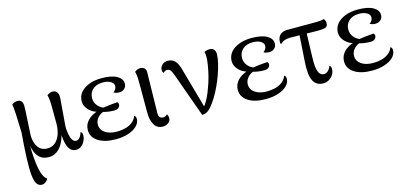

<svg xmlns="http://www.w3.org/2000/svg" viewBox="-64 -971 3498 1646"><g transform="rotate(-15 1685.0 -148.0)"><path d="M147 227Q118 227 102 202Q86 177 80.5 121.5Q75 66 78.5 -25.5Q82 -117 93 -250L87 -416Q85 -452 83 -471.5Q81 -491 78 -502Q85 -509 98.5 -515Q112 -521 130 -521Q153 -521 164 -505.5Q175 -490 175 -462Q175 -437 173 -404.5Q171 -372 169 -337Q167 -302 165.5 -268.5Q164 -235 162 -208Q162 -172 172.5 -138.5Q183 -105 207.5 -83Q232 -61 274 -61Q315 -61 344 -86.5Q373 -112 387.5 -155Q402 -198 402 -247Q402 -347 401 -409.5Q400 -472 390 -502Q405 -512 416.5 -516.5Q428 -521 442 -521Q466 -521 480 -500Q494 -479 489 -440L470 -202Q470 -176 473.5 -151.5Q477 -127 483.5 -106Q490 -85 501 -73Q512 -61 527 -61Q544 -61 555 -72Q566 -83 573 -98Q580 -113 583 -124Q588 -121 593 -114Q598 -107 598 -91Q598 -67 586.5 -42.5Q575 -18 555 -2Q535 14 508 14Q478 14 458.5 -6Q439 -26 429.5 -61.5Q420 -97 418 -143H419Q408 -100 387.5 -64Q367 -28 336.5 -7Q306 14 267 14Q219 14 191 -8.5Q163 -31 150 -64.5Q137 -98 132 -132H134Q134 -77 138 -22Q142 33 150.5 79Q159 125 174 153Q181 168 190 176.5Q199 185 203 188Q195 205 179.5 216Q164 227 147 227Z M861 15Q762 15 704.5 -22.5Q647 -60 647 -123Q647 -172 682 -208.5Q717 -245 779 -262L784 -250Q729 -260 694.5 -296Q660 -332 660 -374Q660 -419 687 -452Q714 -485 762.5 -504Q811 -523 875 -523Q964 -523 1010.5 -496.5Q1057 -470 1057 -427Q1057 -400 1038.5 -383Q1020 -366 992 -366Q977 -366 964 -369.5Q951 -373 943 -379Q959 -390 965.5 -403Q972 -416 972 -429Q972 -453 945.5 -469Q919 -485 876 -485Q819 -485 786 -455Q753 -425 753 -376Q753 -340 776.5 -311Q800 -282 837 -271V-247Q795 -239 768.5 -210.5Q742 -182 742 -147Q742 -100 782 -73Q822 -46 886 -46Q925 -46 960.5 -55Q996 -64 1023 -84.5Q1050 -105 1063 -139Q1071 -134 1074.5 -126.5Q1078 -119 1078 -110Q1078 -73 1048.5 -44.5Q1019 -16 970 -0.5Q921 15 861 15ZM912 -227Q882 -227 855.5 -231Q829 -235 807 -242L818 -274Q852 -279 885 -283Q918 -287 953 -289Q963 -279 963 -268Q963 -252 950 -239.5Q937 -227 912 -227Z M1279 14Q1227 14 1202.5 -28Q1178 -70 1178 -137V-399Q1178 -436 1175.5 -460Q1173 -484 1168 -501Q1182 -512 1193.5 -516Q1205 -520 1220 -520Q1240 -520 1255 -506.5Q1270 -493 1267 -458L1261 -129Q1258 -94 1267.5 -77.5Q1277 -61 1300 -61Q1311 -61 1320.5 -65.5Q1330 -70 1337 -78Q1343 -72 1345.5 -61.5Q1348 -51 1348 -43Q1348 -17 1327 -1.5Q1306 14 1279 14Z M1628 4 1487 -389Q1476 -420 1465 -433Q1454 -446 1437 -446Q1425 -446 1416.5 -440.5Q1408 -435 1402 -428Q1398 -433 1395 -440.5Q1392 -448 1392 -459Q1392 -481 1411 -500.5Q1430 -520 1464 -520Q1502 -520 1527 -492.5Q1552 -465 1568 -399L1669 -39L1644 -45Q1658 -54 1673.5 -76Q1689 -98 1705 -131Q1721 -164 1735 -205Q1752 -248 1764.5 -297Q1777 -346 1784.5 -391.5Q1792 -437 1792 -467Q1792 -483 1790.5 -494.5Q1789 -506 1786 -511Q1794 -516 1806.5 -519.5Q1819 -523 1833 -523Q1859 -523 1872 -507.5Q1885 -492 1885 -468Q1885 -434 1874 -387.5Q1863 -341 1845 -290.5Q1827 -240 1804.5 -192.5Q1782 -145 1759 -108Q1734 -68 1713 -43Q1692 -18 1672.5 -7Q1653 4 1628 4Z M2192 15Q2093 15 2035.5 -22.5Q1978 -60 1978 -123Q1978 -172 2013 -208.5Q2048 -245 2110 -262L2115 -250Q2060 -260 2025.5 -296Q1991 -332 1991 -374Q1991 -419 2018 -452Q2045 -485 2093.5 -504Q2142 -523 2206 -523Q2295 -523 2341.5 -496.5Q2388 -470 2388 -427Q2388 -400 2369.5 -383Q2351 -366 2323 -366Q2308 -366 2295 -369.5Q2282 -373 2274 -379Q2290 -390 2296.5 -403Q2303 -416 2303 -429Q2303 -453 2276.5 -469Q2250 -485 2207 -485Q2150 -485 2117 -455Q2084 -425 2084 -376Q2084 -340 2107.5 -311Q2131 -282 2168 -271V-247Q2126 -239 2099.5 -210.5Q2073 -182 2073 -147Q2073 -100 2113 -73Q2153 -46 2217 -46Q2256 -46 2291.5 -55Q2327 -64 2354 -84.5Q2381 -105 2394 -139Q2402 -134 2405.5 -126.5Q2409 -119 2409 -110Q2409 -73 2379.5 -44.5Q2350 -16 2301 -0.5Q2252 15 2192 15ZM2243 -227Q2213 -227 2186.5 -231Q2160 -235 2138 -242L2149 -274Q2183 -279 2216 -283Q2249 -287 2284 -289Q2294 -279 2294 -268Q2294 -252 2281 -239.5Q2268 -227 2243 -227Z M2702 12Q2639 12 2613 -41.5Q2587 -95 2596 -213L2613 -469H2675L2668 -239Q2665 -173 2671.5 -134Q2678 -95 2692.5 -79Q2707 -63 2728 -63Q2747 -63 2763.5 -77.5Q2780 -92 2790 -119Q2799 -116 2802 -107.5Q2805 -99 2805 -88Q2805 -62 2791.5 -39.5Q2778 -17 2755 -2.5Q2732 12 2702 12ZM2438 -406Q2433 -415 2433 -428Q2433 -451 2442.5 -470Q2452 -489 2472.5 -500Q2493 -511 2525 -511H2750Q2792 -511 2813.5 -513Q2835 -515 2846 -520Q2852 -515 2857 -504Q2862 -493 2862 -482Q2862 -453 2843 -444.5Q2824 -436 2777 -436Q2706 -436 2644.5 -438Q2583 -440 2527 -440Q2500 -440 2478.5 -432.5Q2457 -425 2438 -406Z M3135 15Q3036 15 2978.5 -22.5Q2921 -60 2921 -123Q2921 -172 2956 -208.5Q2991 -245 3053 -262L3058 -250Q3003 -260 2968.5 -296Q2934 -332 2934 -374Q2934 -419 2961 -452Q2988 -485 3036.5 -504Q3085 -523 3149 -523Q3238 -523 3284.5 -496.5Q3331 -470 3331 -427Q3331 -400 3312.5 -383Q3294 -366 3266 -366Q3251 -366 3238 -369.5Q3225 -373 3217 -379Q3233 -390 3239.5 -403Q3246 -416 3246 -429Q3246 -453 3219.5 -469Q3193 -485 3150 -485Q3093 -485 3060 -455Q3027 -425 3027 -376Q3027 -340 3050.5 -311Q3074 -282 3111 -271V-247Q3069 -239 3042.5 -210.5Q3016 -182 3016 -147Q3016 -100 3056 -73Q3096 -46 3160 -46Q3199 -46 3234.5 -55Q3270 -64 3297 -84.5Q3324 -105 3337 -139Q3345 -134 3348.5 -126.5Q3352 -119 3352 -110Q3352 -73 3322.5 -44.5Q3293 -16 3244 -0.5Q3195 15 3135 15ZM3186 -227Q3156 -227 3129.5 -231Q3103 -235 3081 -242L3092 -274Q3126 -279 3159 -283Q3192 -287 3227 -289Q3237 -279 3237 -268Q3237 -252 3224 -239.5Q3211 -227 3186 -227Z"/></g></svg>

Font: Arima Thin Medium
Style: Regular
Weight: 500
Version: Version 1.100